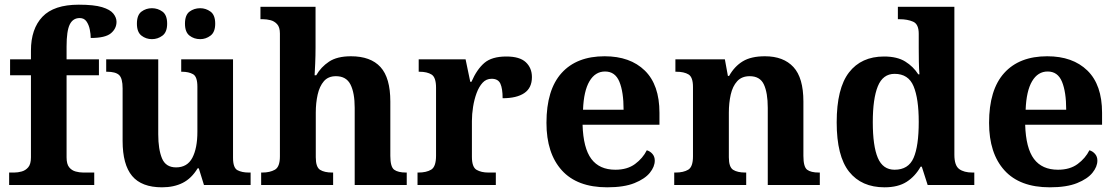

<svg xmlns="http://www.w3.org/2000/svg" viewBox="-20 -789 4764 819"><path d="M19 0V-53H41Q56 -53 72.5 -57.5Q89 -62 100.5 -75.5Q112 -89 112 -118V-468H23V-536H112V-573Q112 -666 161 -717.5Q210 -769 316 -769Q381 -769 415.5 -758.5Q450 -748 463.5 -731Q477 -714 477 -696Q477 -667 453 -647Q429 -627 367 -627Q367 -643 363 -663Q359 -683 349 -697.5Q339 -712 320 -712Q291 -712 277.5 -684.5Q264 -657 264 -591V-536H402V-468H264V-118Q264 -89 275 -75.5Q286 -62 302.5 -57.5Q319 -53 335 -53H382V0Z M671 10Q584 10 543.5 -38.5Q503 -87 503 -188V-412Q503 -455 488 -469Q473 -483 436 -483H433V-536H655V-216Q655 -152 671 -113.5Q687 -75 731 -75Q779 -75 800.5 -116Q822 -157 822 -227V-419Q822 -462 803.5 -472.5Q785 -483 756 -483H753V-536H974V-116Q974 -73 993 -63Q1012 -53 1041 -53H1049V0H850L828 -71H823Q797 -28 759.5 -9Q722 10 671 10ZM834 -622Q808 -622 788.5 -637Q769 -652 769 -688Q769 -725 788.5 -739.5Q808 -754 834 -754Q858 -754 878 -739.5Q898 -725 898 -688Q898 -652 878 -637Q858 -622 834 -622ZM628 -622Q603 -622 583.5 -637Q564 -652 564 -688Q564 -725 583.5 -739.5Q603 -754 628 -754Q653 -754 673 -739.5Q693 -725 693 -688Q693 -652 673 -637Q653 -622 628 -622Z M1094 0V-53H1099Q1131 -53 1152.5 -65Q1174 -77 1174 -122V-646Q1174 -673 1162 -686Q1150 -699 1133.5 -703Q1117 -707 1103 -707H1091V-760H1326V-588Q1326 -552 1324.5 -518Q1323 -484 1322 -468H1329Q1349 -503 1383.5 -526Q1418 -549 1477 -549Q1561 -549 1603 -503Q1645 -457 1645 -356V-124Q1645 -77 1661.5 -65Q1678 -53 1712 -53H1715V0H1493V-329Q1493 -393 1475 -428.5Q1457 -464 1413 -464Q1380 -464 1361.5 -442.5Q1343 -421 1335 -385.5Q1327 -350 1327 -309V-118Q1327 -76 1345.5 -64.5Q1364 -53 1397 -53H1401V0Z M1761 0V-53H1765Q1799 -53 1819.5 -65.5Q1840 -78 1840 -125V-415Q1840 -459 1821 -471Q1802 -483 1769 -483H1766V-536H1966L1986 -440H1991Q2014 -493 2046 -520.5Q2078 -548 2140 -548Q2197 -548 2223 -523.5Q2249 -499 2249 -460Q2249 -414 2216.5 -392Q2184 -370 2124 -370Q2124 -411 2114.5 -432Q2105 -453 2077 -453Q2054 -453 2038.5 -436Q2023 -419 2013 -392Q2003 -365 1998 -333.5Q1993 -302 1993 -273V-120Q1993 -76 2013 -64.5Q2033 -53 2063 -53H2095V0Z M2570 10Q2442 10 2376.5 -62.5Q2311 -135 2311 -265Q2311 -406 2375.5 -477.5Q2440 -549 2559 -549Q2668 -549 2730.5 -488Q2793 -427 2793 -308V-257H2465Q2468 -157 2502.5 -111Q2537 -65 2605 -65Q2656 -65 2689 -89.5Q2722 -114 2739 -148Q2753 -144 2763 -132.5Q2773 -121 2773 -104Q2773 -78 2752 -52Q2731 -26 2686.5 -8Q2642 10 2570 10ZM2640 -321Q2640 -397 2622 -440.5Q2604 -484 2561 -484Q2519 -484 2494.5 -442.5Q2470 -401 2467 -321Z M2856 0V-53H2862Q2895 -53 2915.5 -65Q2936 -77 2936 -122V-418Q2936 -460 2917 -471.5Q2898 -483 2865 -483H2861V-536H3072L3085 -465H3090Q3113 -506 3148.5 -527.5Q3184 -549 3243 -549Q3322 -549 3364.5 -503Q3407 -457 3407 -356V-124Q3407 -77 3423 -65Q3439 -53 3473 -53H3477V0H3255V-329Q3255 -393 3238.5 -428.5Q3222 -464 3178 -464Q3144 -464 3124.5 -442.5Q3105 -421 3097 -385.5Q3089 -350 3089 -309V-118Q3089 -76 3107.5 -64.5Q3126 -53 3159 -53H3163V0Z M3753 10Q3655 10 3602 -56.5Q3549 -123 3549 -267Q3549 -412 3601.5 -480Q3654 -548 3751 -548Q3807 -548 3841.5 -526.5Q3876 -505 3897 -472H3902Q3900 -495 3899.5 -526Q3899 -557 3899 -584V-645Q3899 -686 3875 -696.5Q3851 -707 3818 -707H3810V-760H4051V-129Q4051 -83 4071.5 -68Q4092 -53 4128 -53H4136V0H3937L3912 -78H3907Q3884 -37 3847.5 -13.5Q3811 10 3753 10ZM3796 -65Q3855 -65 3877 -115.5Q3899 -166 3899 -269Q3899 -368 3877 -421Q3855 -474 3796 -474Q3746 -474 3724.5 -421Q3703 -368 3703 -268Q3703 -166 3724.5 -115.5Q3746 -65 3796 -65Z M4458 10Q4330 10 4264.5 -62.5Q4199 -135 4199 -265Q4199 -406 4263.5 -477.5Q4328 -549 4447 -549Q4556 -549 4618.5 -488Q4681 -427 4681 -308V-257H4353Q4356 -157 4390.5 -111Q4425 -65 4493 -65Q4544 -65 4577 -89.5Q4610 -114 4627 -148Q4641 -144 4651 -132.5Q4661 -121 4661 -104Q4661 -78 4640 -52Q4619 -26 4574.5 -8Q4530 10 4458 10ZM4528 -321Q4528 -397 4510 -440.5Q4492 -484 4449 -484Q4407 -484 4382.5 -442.5Q4358 -401 4355 -321Z"/></svg>

Font: Noto Serif
Style: Bold
Weight: 700
Designer: Monotype Design Team
Foundry: Monotype Imaging Inc.
Version: Version 2.014